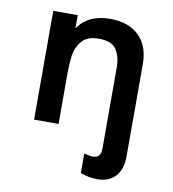

<svg xmlns="http://www.w3.org/2000/svg" viewBox="-81 -573 772 857"><g transform="rotate(10 305.5 -144.5)"><path d="M340 199V110Q364 117 379 117Q398 117 407 107Q416 97 416 73V-297Q416 -339 396 -372.5Q376 -406 316 -406Q263 -406 238.5 -377Q214 -348 209 -311Q204 -274 204 -217V0H93V-493H204V-433Q250 -502 351 -502Q433 -502 480.5 -456.5Q528 -411 528 -328V88Q528 150 498 181.5Q468 213 417 213Q379 213 340 199Z"/></g></svg>

Font: Hanken Grotesk SemiBold
Style: Regular
Weight: 600
Designer: Alfredo Marco Pradil
Foundry: Hanken Design Co.
Version: Version 3.014